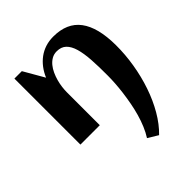

<svg xmlns="http://www.w3.org/2000/svg" viewBox="-237 -721 1160 1160"><g transform="rotate(-45 343.0 -141.0)"><path d="M645.5 -274.4Q646 -192.9 632.3 -110.8Q618.7 -28.8 593 46.4Q567.4 121.6 530 185.8Q492.7 250 445.3 295.9L380.9 256.8Q399.4 228 414.3 192.6Q429.2 157.2 440.2 118.4Q451.2 79.6 458.7 38.8Q466.3 -2 471.2 -40.5Q476.1 -79.1 478.3 -114.3Q480.5 -149.4 480.5 -177.7Q481 -253.9 477.1 -314Q473.1 -374 461.2 -415.3Q449.2 -456.5 426.5 -478.3Q403.8 -500 366.2 -500Q341.8 -500 322.8 -489Q303.7 -478 289.1 -460.2Q274.4 -442.4 263.9 -419.4Q253.4 -396.5 246.8 -372.3Q240.2 -348.1 237.3 -324.7Q234.4 -301.3 234.4 -282.7V0H68.8V-564H132.3L208 -432.6Q221.7 -465.3 242.2 -492.2Q262.7 -519 288.6 -538.1Q314.5 -557.1 345.9 -567.4Q377.4 -577.6 414.1 -577.6Q530.8 -577.6 587.6 -501.7Q644.5 -425.8 645.5 -274.4Z"/></g></svg>

Font: Aclonica
Style: Regular
Weight: 400
Designer: Astigmatic (AOETI)
Foundry: Astigmatic (AOETI)
Version: Version 1.000